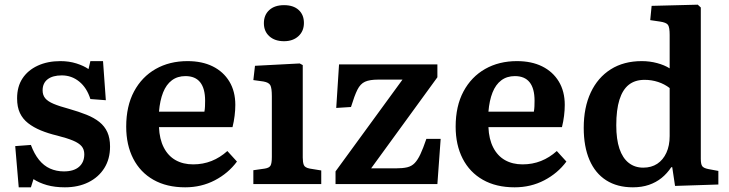

<svg xmlns="http://www.w3.org/2000/svg" viewBox="-20 -786 3112 820"><path d="M60 14 45 -162 112 -167Q126 -129 146.5 -103.5Q167 -78 194 -66Q221 -54 253 -54Q295 -54 317.5 -73.5Q340 -93 340 -127Q340 -148 328.5 -161.5Q317 -175 292 -185.5Q267 -196 224 -207Q186 -216 154.5 -229Q123 -242 100 -260Q77 -278 65 -303.5Q53 -329 53 -366Q53 -416 76 -451Q99 -486 141 -505.5Q183 -525 238 -525Q275 -525 306.5 -515Q338 -505 358 -491L366 -525H420L432 -358L366 -363Q351 -411 318.5 -437.5Q286 -464 244 -464Q205 -464 183.5 -447.5Q162 -431 162 -400Q162 -380 173 -366.5Q184 -353 209 -342.5Q234 -332 275 -321Q317 -309 349.5 -296Q382 -283 404.5 -265Q427 -247 438.5 -221.5Q450 -196 450 -160Q450 -107 425.5 -68Q401 -29 357.5 -7.5Q314 14 257 14Q214 14 180.5 4.5Q147 -5 123 -21L112 14Z M771 14Q692 14 635.5 -18Q579 -50 549 -108.5Q519 -167 519 -245Q519 -333 552.5 -395.5Q586 -458 645 -491.5Q704 -525 781 -525Q843 -525 888.5 -502.5Q934 -480 959.5 -438Q985 -396 985 -338Q985 -316 982 -291.5Q979 -267 973 -243H659Q661 -192 679.5 -156Q698 -120 730 -102Q762 -84 805 -84Q847 -84 883.5 -98.5Q920 -113 951 -141L992 -96Q955 -46 897.5 -16Q840 14 771 14ZM659 -309H853Q855 -320 855.5 -332Q856 -344 856 -356Q856 -408 835 -434.5Q814 -461 772 -461Q738 -461 714 -443Q690 -425 676.5 -391Q663 -357 659 -309Z M1062 0V-59L1111 -66Q1130 -69 1135.5 -79Q1141 -89 1141 -116V-375Q1141 -410 1134.5 -422Q1128 -434 1105 -438L1062 -444L1069 -505L1260 -515L1273 -508V-113Q1273 -93 1277.5 -81.5Q1282 -70 1303 -66L1352 -58V0ZM1193 -610Q1154 -610 1130.5 -631Q1107 -652 1107 -687Q1107 -722 1130 -743Q1153 -764 1193 -764Q1233 -764 1255.5 -743.5Q1278 -723 1278 -688Q1278 -653 1254.5 -631.5Q1231 -610 1193 -610Z M1413 0V-54L1699 -446H1595Q1559 -446 1539 -437Q1519 -428 1506.5 -403Q1494 -378 1479 -329L1416 -325L1428 -511H1848V-456L1565 -67H1670Q1700 -67 1719 -71.5Q1738 -76 1751 -89.5Q1764 -103 1775.5 -127.5Q1787 -152 1801 -193H1862L1848 0Z M2178 14Q2099 14 2042.5 -18Q1986 -50 1956 -108.5Q1926 -167 1926 -245Q1926 -333 1959.5 -395.5Q1993 -458 2052 -491.5Q2111 -525 2188 -525Q2250 -525 2295.5 -502.5Q2341 -480 2366.5 -438Q2392 -396 2392 -338Q2392 -316 2389 -291.5Q2386 -267 2380 -243H2066Q2068 -192 2086.5 -156Q2105 -120 2137 -102Q2169 -84 2212 -84Q2254 -84 2290.5 -98.5Q2327 -113 2358 -141L2399 -96Q2362 -46 2304.5 -16Q2247 14 2178 14ZM2066 -309H2260Q2262 -320 2262.5 -332Q2263 -344 2263 -356Q2263 -408 2242 -434.5Q2221 -461 2179 -461Q2145 -461 2121 -443Q2097 -425 2083.5 -391Q2070 -357 2066 -309Z M2683 14Q2616 14 2569 -16Q2522 -46 2497.5 -103Q2473 -160 2473 -240Q2473 -327 2503 -391Q2533 -455 2588.5 -490Q2644 -525 2721 -525Q2755 -525 2786.5 -516.5Q2818 -508 2840 -494V-637Q2840 -669 2833 -679.5Q2826 -690 2798 -694L2757 -700L2763 -761L2960 -766L2973 -754V-108Q2973 -85 2979 -76.5Q2985 -68 3005 -64L3048 -56V2L2863 8L2851 -72H2847Q2829 -45 2805.5 -26Q2782 -7 2751.5 3.5Q2721 14 2683 14ZM2727 -70Q2762 -70 2787 -86.5Q2812 -103 2826 -133.5Q2840 -164 2840 -205V-410Q2818 -427 2790.5 -436Q2763 -445 2733 -445Q2692 -445 2665.5 -424Q2639 -403 2625.5 -360Q2612 -317 2612 -251Q2612 -191 2625.5 -151Q2639 -111 2665 -90.5Q2691 -70 2727 -70Z"/></svg>

Font: Literata 18pt SemiBold
Style: Regular
Weight: 600
Designer: Latin by Veronika Burian and Jose Scaglione. Greek by Irene Vlachou. Cyrillic by Vera Evstafieva.
Foundry: TypeTogether
Version: Version 3.103;gftools[0.9.29]